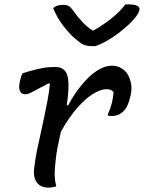

<svg xmlns="http://www.w3.org/2000/svg" viewBox="-20 -847 655 874"><path d="M415 -637Q411 -637 406 -637Q401 -637 395 -637Q379 -637 365.5 -641.5Q352 -646 328 -666Q313 -678 298.5 -693.5Q284 -709 269.5 -727.5Q255 -746 243 -767Q231 -788 222 -810Q232 -819 243.5 -822Q255 -825 268 -825Q285 -825 294 -819Q303 -813 316 -795Q333 -770 357 -744.5Q381 -719 425 -693L370 -708H436L379 -694Q441 -726 483.5 -760Q526 -794 551 -827H567Q585 -827 595.5 -824Q606 -821 611 -816Q616 -811 615 -803Q613 -793 605 -780Q597 -767 579 -748Q562 -731 542.5 -714.5Q523 -698 502 -683.5Q481 -669 459 -657Q437 -645 415 -637ZM82 -513Q97 -518 112 -522.5Q127 -527 142.5 -530.5Q158 -534 172.5 -537Q187 -540 202 -541Q217 -542 232 -542Q249 -542 261 -536Q273 -530 280.5 -517.5Q288 -505 290.5 -484Q293 -463 291 -432.5Q289 -402 283 -362Q276 -327 268.5 -295.5Q261 -264 254 -233.5Q247 -203 241 -171.5Q235 -140 232 -104Q228 -69 229 -45.5Q230 -22 236 1Q228 4 219 5.5Q210 7 200 7Q177 7 161 -3.5Q145 -14 138 -36Q131 -58 137 -92Q141 -127 148.5 -162.5Q156 -198 164 -234.5Q172 -271 180 -308.5Q188 -346 195.5 -385Q203 -424 207 -464L202 -468Q172 -453 152.5 -442Q133 -431 119.5 -424.5Q106 -418 94 -418Q84 -418 77 -424Q70 -430 68 -442.5Q66 -455 70 -475Q72 -484 74.5 -493Q77 -502 82 -513ZM488 -548Q508 -548 522.5 -541.5Q537 -535 548 -525Q560 -513 566.5 -498.5Q573 -484 576 -469.5Q579 -455 578.5 -443.5Q578 -432 577 -425L574 -410Q571 -397 566 -381.5Q561 -366 551.5 -352Q542 -338 526.5 -328.5Q511 -319 488 -319Q484 -319 479.5 -319.5Q475 -320 471 -321V-327Q483 -353 489 -377.5Q495 -402 497 -428Q491 -435 483 -438Q475 -441 465 -441Q436 -441 397 -415.5Q358 -390 315.5 -336.5Q273 -283 233 -200L265 -374L290 -367Q319 -421 353 -462Q387 -503 422 -525.5Q457 -548 488 -548Z"/></svg>

Font: Rec Mono Duotone
Style: Italic
Weight: 400
Italic angle: -10°
Monospace: yes
Version: Version 1.085; ttfautohint (v1.8.4.7-5d5b)